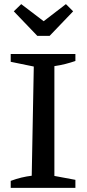

<svg xmlns="http://www.w3.org/2000/svg" viewBox="-20 -912 421 932"><path d="M32 0V-34Q59 -44 84 -50Q109 -56 134 -59L144 -589L32 -612V-650H346V-616Q323 -608 297.5 -601.5Q272 -595 244 -591V-58L346 -39V0ZM161 -738 47 -857 83 -892 192 -809 300 -892 335 -857 221 -738Z"/></svg>

Font: Piazzolla SC Medium
Style: Regular
Weight: 500
Designer: Juan Pablo del Peral
Foundry: Huerta Tipografica
Version: Version 1.330